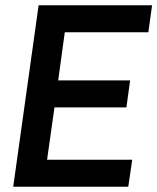

<svg xmlns="http://www.w3.org/2000/svg" viewBox="-20 -706 595 726"><path d="M30 0 126 -686H555L541 -584H225L200 -402H472L458 -300H186L158 -102H480L465 0Z"/></svg>

Font: Archivo Narrow SemiBold
Style: Italic
Weight: 600
Italic angle: -8°
Designer: Hector Gatti
Foundry: Omnibus-Type
Version: Version 3.002